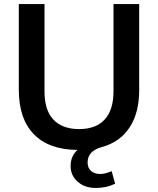

<svg xmlns="http://www.w3.org/2000/svg" viewBox="-20 -732 780 949"><path d="M668 -712V-288Q668 -174 621 -103Q574 -30 483 -5Q413 14 413 71Q413 98 430 113Q447 128 476 128Q499 128 532 114L549 176Q507 197 454 197Q398 197 364 166Q329 136 329 88Q329 40 363 9Q221 8 147 -69Q73 -145 73 -288V-712H200V-281Q200 -188 243 -142Q287 -94 371 -94Q455 -94 498 -142Q541 -189 541 -281V-712Z"/></svg>

Font: PRinguin Sans
Style: Bold
Weight: 700
Designer: Vernon Adams
Foundry: Vernon Adams
Version: ""